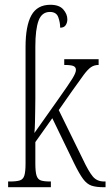

<svg xmlns="http://www.w3.org/2000/svg" viewBox="-20 -784 462 804"><path d="M14 0V-24H21Q49 -24 63 -28.5Q77 -33 82 -49Q87 -65 87 -100V-587Q87 -676 111.5 -720Q136 -764 191 -764Q228 -764 245 -744.5Q262 -725 262 -703Q262 -689 255 -678.5Q248 -668 232 -668Q232 -690 224 -712Q216 -734 189 -734Q155 -734 141.5 -697.5Q128 -661 128 -589V-373Q128 -355 127.5 -327.5Q127 -300 126.5 -272.5Q126 -245 124 -227L223 -367Q267 -429 282.5 -454Q298 -479 298 -491Q298 -503 287.5 -507.5Q277 -512 249 -512V-536H393V-512Q375 -512 361.5 -503Q348 -494 330.5 -470.5Q313 -447 282 -403L226 -323L327 -117Q351 -66 368.5 -45Q386 -24 416 -24H422V0H415Q383 0 363.5 -6.5Q344 -13 328 -34.5Q312 -56 290 -101L199 -289L128 -189V-99Q128 -65 133 -49Q138 -33 151 -28.5Q164 -24 190 -24H193V0Z"/></svg>

Font: Noto Serif ExtraCondensed ExtraLight
Style: Regular
Weight: 200
Width: 2
Designer: Monotype Design Team
Foundry: Monotype Imaging Inc.
Version: Version 2.015